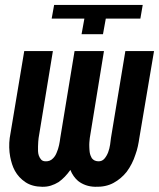

<svg xmlns="http://www.w3.org/2000/svg" viewBox="-20 -731 631 762"><path d="M194.8 -711.4 185.1 -657.2H314.9L303.7 -595.2H388.7L399.9 -657.2H537.1L546.4 -711.4ZM344.2 -103.5Q341.3 -108.4 339.1 -114.5Q336.9 -120.6 335.9 -127.4Q335.4 -131.8 335 -136.7Q334.5 -141.6 334.5 -146.5Q334 -156.7 334.7 -166.5Q335.4 -176.3 336.4 -183.6L392.6 -528.3H275.9L219.2 -183.6Q217.8 -171.4 214.4 -155Q210.9 -138.7 204.6 -124.5Q202.1 -118.2 198.5 -112.5Q194.8 -106.9 190.9 -103Q185.1 -96.7 177.5 -93.5Q169.9 -90.3 159.7 -90.8Q148.9 -91.3 143.1 -97.9Q137.2 -104.5 133.8 -114.3Q131.3 -122.1 130.9 -131.3Q130.4 -140.6 130.9 -149.9Q130.9 -160.2 131.8 -168.9Q132.8 -177.7 133.3 -183.6L189.9 -528.3H76.2L18.6 -183.6Q16.1 -165 16.6 -145.8Q17.1 -126.5 20.5 -108.4Q23.4 -93.8 27.8 -79.8Q32.2 -65.9 39.1 -53.2Q54.2 -25.9 80.8 -8.1Q107.4 9.8 147.5 10.3Q166 10.7 182.1 5.6Q198.2 0.5 212.4 -8.3Q225.6 -17.6 237.3 -29.8Q249 -42 259.3 -56.6Q264.6 -43 272.5 -32Q280.3 -21 290 -12.7Q303.7 -2 320.6 3.9Q337.4 9.8 357.4 10.3Q399.4 11.7 430.2 -4.9Q460.9 -21.5 482.9 -49.3Q494.1 -64.5 502.9 -81.8Q511.7 -99.1 517.6 -117.7Q523.4 -133.3 527.1 -150.4Q530.8 -167.5 533.2 -184.6L591.3 -528.3H477.5L420.4 -183.6Q419.4 -172.9 417 -157Q414.6 -141.1 409.2 -126.5Q403.3 -111.3 394 -100.8Q384.8 -90.3 369.6 -90.8Q360.8 -91.3 354.7 -94.5Q348.6 -97.7 344.2 -103.5Z"/></svg>

Font: Roboto Mono SemiBold
Style: Italic
Weight: 600
Italic angle: -10°
Monospace: yes
Designer: Google
Version: Version 3.000